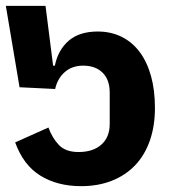

<svg xmlns="http://www.w3.org/2000/svg" viewBox="-20 -626 594 658"><path d="M258 12Q177 12 118.5 -24Q60 -60 32 -138L146 -189Q159 -153 182 -129Q205 -105 249 -105Q299 -105 327.5 -130.5Q356 -156 356 -201V-308Q356 -353 331.5 -377Q307 -401 265 -401Q227 -401 202 -379Q177 -357 169 -321L47 -327L0 -606H136L162 -401H168Q179 -455 215.5 -486.5Q252 -518 315 -518Q360 -518 396.5 -500Q433 -482 458.5 -448Q484 -414 497.5 -365.5Q511 -317 511 -256Q511 -194 493.5 -144Q476 -94 443 -59.5Q410 -25 363 -6.5Q316 12 258 12Z"/></svg>

Font: IBM Plex Sans Thai
Style: Bold
Weight: 700
Designer: Mike Abbink, Paul van der Laan, Pieter van Rosmalen, Ben Mitchell, Mark Frömberg
Foundry: Bold Monday
Version: Version 1.2